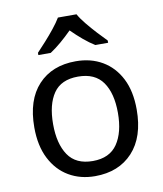

<svg xmlns="http://www.w3.org/2000/svg" viewBox="-86 -836 777 916"><g transform="rotate(-10 302.5 -378.0)"><path d="M551 -269Q551 -136 483.5 -63Q416 10 301 10Q230 10 174.5 -22.5Q119 -55 87 -117.5Q55 -180 55 -269Q55 -402 122 -474Q189 -546 304 -546Q377 -546 432.5 -513.5Q488 -481 519.5 -419.5Q551 -358 551 -269ZM146 -269Q146 -174 183.5 -118.5Q221 -63 303 -63Q384 -63 422 -118.5Q460 -174 460 -269Q460 -364 422 -418Q384 -472 302 -472Q220 -472 183 -418Q146 -364 146 -269ZM347 -766Q359 -744 381.5 -716.5Q404 -689 428.5 -662.5Q453 -636 472 -617V-606H410Q384 -622 356 -645.5Q328 -669 301 -696Q274 -669 247 -646Q220 -623 194 -606H134V-617Q153 -637 176.5 -663Q200 -689 222 -716.5Q244 -744 257 -766Z"/></g></svg>

Font: Noto Sans Pau Cin Hau
Style: Regular
Weight: 400
Designer: Monotype Design Team
Foundry: Monotype Imaging Inc.
Version: Version 2.002; ttfautohint (v1.8.4.7-5d5b)